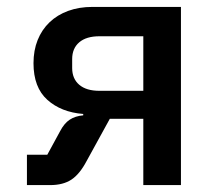

<svg xmlns="http://www.w3.org/2000/svg" viewBox="-20 -536 640 556"><path d="M58 -88H117L154 -156Q166 -179 182 -189.5Q198 -200 221 -202V-206Q157 -211 117 -247Q77 -283 77 -353Q77 -390 89 -420Q101 -450 123.5 -471.5Q146 -493 177.5 -504.5Q209 -516 248 -516H504V0H395V-192H298L231 -70Q211 -32 187 -16Q163 0 125 0H58ZM395 -431H268Q230 -431 209.5 -413.5Q189 -396 189 -365V-339Q189 -308 209.5 -290.5Q230 -273 268 -273H395Z"/></svg>

Font: IBM Plaex Mono Medium
Style: Regular
Weight: 500
Designer: Mike Abbink, Paul van der Laan, Pieter van Rosmalen
Foundry: Bold Monday
Version: Version 2.003